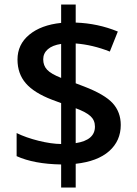

<svg xmlns="http://www.w3.org/2000/svg" viewBox="-20 -779 611 857"><path d="M519 -221.2Q519 -150.4 467.3 -104.5Q415.5 -58.6 317.9 -47.9V58.1H252.9V-44.9Q131.8 -46.9 54.2 -82V-185.1Q96.2 -164.6 152.3 -150.6Q208.5 -136.7 252.9 -136.2V-318.8L211.9 -334Q131.8 -364.7 95 -407.5Q58.1 -450.2 58.1 -513.2Q58.1 -580.6 110.6 -624Q163.1 -667.5 252.9 -676.8V-758.8H317.9V-678.2Q417 -674.8 505.9 -638.2L470.2 -548.8Q393.6 -579.1 317.9 -585V-407.2L355 -393.1Q447.8 -357.4 483.4 -317.9Q519 -278.3 519 -221.2ZM403.8 -213.9Q403.8 -242.2 384 -260.5Q364.3 -278.8 317.9 -295.9V-140.1Q403.8 -153.3 403.8 -213.9ZM172.9 -514.2Q172.9 -486.3 190.2 -467.8Q207.5 -449.2 252.9 -431.2V-583Q213.9 -577.1 193.4 -559.1Q172.9 -541 172.9 -514.2Z"/></svg>

Font: CAA NEO Sans SemiBold
Style: Regular
Weight: 600
Version: Version 1.10